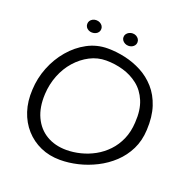

<svg xmlns="http://www.w3.org/2000/svg" viewBox="-137 -912 1036 1051"><g transform="rotate(20 380.5 -386.5)"><path d="M322 7Q259 7 207.5 -16Q156 -39 119 -80.5Q82 -122 63.5 -178.5Q45 -235 49 -303Q52 -371 77 -434Q102 -497 144.5 -547Q187 -597 242 -626.5Q297 -656 361 -656Q411 -656 462.5 -644.5Q514 -633 560.5 -608.5Q607 -584 643 -543.5Q679 -503 698 -445Q717 -387 713 -310Q710 -246 685 -195.5Q660 -145 619.5 -107Q579 -69 528.5 -43.5Q478 -18 425 -5.5Q372 7 322 7ZM336 -56Q376 -56 418 -66.5Q460 -77 498 -98Q536 -119 567 -151.5Q598 -184 617 -227.5Q636 -271 639 -326Q644 -400 622.5 -451Q601 -502 562 -532.5Q523 -563 474.5 -577Q426 -591 375 -591Q325 -591 280.5 -568Q236 -545 201 -505.5Q166 -466 145.5 -414Q125 -362 122 -304Q118 -226 144 -170.5Q170 -115 219.5 -85.5Q269 -56 336 -56ZM460 -708Q449 -708 439.5 -713Q430 -718 424.5 -726Q419 -734 419 -744Q419 -754 424.5 -762Q430 -770 439.5 -775Q449 -780 460 -780Q472 -780 481 -775Q490 -770 495.5 -762Q501 -754 501 -744Q501 -728 489 -718Q477 -708 460 -708ZM248 -708Q237 -708 227.5 -713Q218 -718 213 -726Q208 -734 208 -744Q208 -754 213 -762Q218 -770 227.5 -775Q237 -780 248 -780Q260 -780 269.5 -775Q279 -770 284.5 -762Q290 -754 290 -744Q290 -733 284.5 -725Q279 -717 269.5 -712.5Q260 -708 248 -708Z"/></g></svg>

Font: Sour Gummy Black ExtraLight
Style: Regular
Weight: 250
Version: Version 1.000